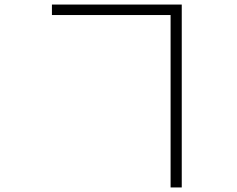

<svg xmlns="http://www.w3.org/2000/svg" viewBox="-20 -777 1040 843"><path d="M778 -757H208V-711H729V46H778V-757Z"/></svg>

Font: Glow Sans SC Normal Light
Style: Regular
Weight: 300
Designer: Ryoko NISHIZUKA (kana, bopomofo & ideographs); Paul D. Hunt (Latin, Greek & Cyrillic); Sandoll Communications, Soo-young
Version: Version 0.93